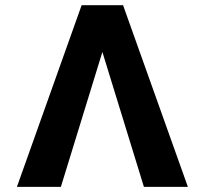

<svg xmlns="http://www.w3.org/2000/svg" viewBox="-20 -732 802 752"><path d="M543.7 0 381 -528.4 218.4 0H46.2L299.7 -711.6H462L715.9 0Z"/></svg>

Font: Inter UI
Style: Bold
Weight: 700
Designer: Rasmus Andersson
Foundry: rsms
Version: 3.2;8d6f07862